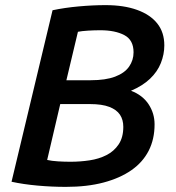

<svg xmlns="http://www.w3.org/2000/svg" viewBox="-20 -721 687 749"><path d="M237 8Q182 8 126.5 3Q71 -2 25 -12L185 -681Q232 -691 287 -696Q342 -701 392 -701Q463 -701 514.5 -682.5Q566 -664 593.5 -629.5Q621 -595 621 -544Q621 -509 607.5 -475Q594 -441 565 -413.5Q536 -386 491 -367Q536 -350 559.5 -314.5Q583 -279 583 -236Q583 -178 560 -133Q537 -88 492.5 -57Q448 -26 384 -9Q320 8 237 8ZM255 -90Q293 -90 329.5 -95.5Q366 -101 395.5 -116Q425 -131 443 -158Q461 -185 461 -226Q461 -254 448 -273.5Q435 -293 406.5 -304Q378 -315 331 -315H215L164 -97Q182 -93 206.5 -91.5Q231 -90 255 -90ZM239 -408H334Q392 -408 429 -422Q466 -436 483.5 -461Q501 -486 501 -517Q501 -565 465 -584Q429 -603 371 -603Q348 -603 323.5 -601.5Q299 -600 284 -597Z"/></svg>

Font: Ubuntu Sans SemiBold
Style: Italic
Weight: 600
Italic angle: -13.5°
Designer: Dalton Maag Ltd
Foundry: Dalton Maag Ltd
Version: Version 1.006